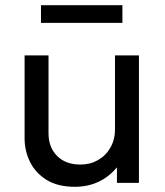

<svg xmlns="http://www.w3.org/2000/svg" viewBox="-20 -703 634 738"><path d="M267.5 15Q202 15 159.2 -11.5Q116.5 -38 95.5 -80.5Q74.5 -123 74.5 -171.5V-490H166.5V-191Q166.5 -137 199.2 -103.8Q232 -70.5 289.5 -70.5Q326.5 -70.5 356.5 -87.5Q386.5 -104.5 404.2 -135.2Q422 -166 422 -206.5V-490H514V0H429.5V-60Q399 -23 358.2 -4Q317.5 15 267.5 15ZM137.5 -615V-683H450.5V-615Z"/></svg>

Font: Geologica Roman Light
Style: Regular
Weight: 300
Designer: Sindre Bremnes, Frode Helland
Foundry: Monokrom Skriftforlag AS
Version: Version 1.010;gftools[0.9.28]